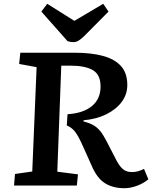

<svg xmlns="http://www.w3.org/2000/svg" viewBox="-20 -978 808 1012"><path d="M336 -376Q418 -381 464 -418.5Q510 -456 510 -522Q510 -585 469 -608.5Q428 -632 351 -632H303L282 -73L391 -59L385 0H54L59 -61L150 -74L173 -624L81 -641L87 -700H376Q460 -700 522 -683.5Q584 -667 617.5 -630Q651 -593 651 -530Q651 -481 622 -441.5Q593 -402 541 -376Q489 -350 420 -344V-338Q451 -330 471.5 -318.5Q492 -307 508 -287.5Q524 -268 541 -235L587 -146Q607 -105 626 -88Q645 -71 676 -71Q693 -71 708.5 -75.5Q724 -80 739 -88L762 -33Q739 -13 704 0.5Q669 14 635 14Q575 14 533 -12.5Q491 -39 463 -105L420 -201Q404 -237 391.5 -259.5Q379 -282 365.5 -295Q352 -308 332 -317ZM198 -917 229 -958 372 -868 524 -958 552 -917 422 -786Q407 -772 394.5 -764Q382 -756 367 -756Q358 -756 350.5 -757.5Q343 -759 336 -761Z"/></svg>

Font: Literata 7pt SemiBold
Style: Italic
Weight: 600
Italic angle: -2°
Designer: Latin by Veronika Burian and Jose Scaglione. Greek by Irene Vlachou. Cyrillic by Vera Evstafieva
Foundry: TypeTogether
Version: Version 3.002